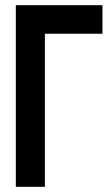

<svg xmlns="http://www.w3.org/2000/svg" viewBox="-20 -720 427 740"><path d="M41 0H153V-590H375V-700H41Z"/></svg>

Font: Advent Pro
Style: Regular
Weight: 400
Designer: VivaRado, Andreas Kalpakidis
Foundry: VivaRado, Andreas Kalpakidis
Version: Version 3.000